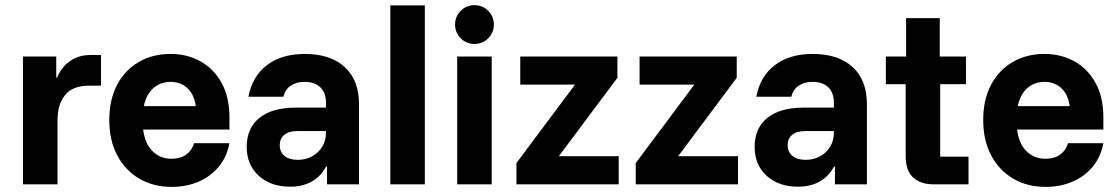

<svg xmlns="http://www.w3.org/2000/svg" viewBox="-20 -721 4372 751"><path d="M70 0V-500H200V-417.5H203.3Q220 -458.3 253.8 -482.1Q287.5 -505.8 333.3 -505.8H375V-385.8H327.5Q264.2 -385.8 234.6 -349.2Q205 -312.5 205 -252.5V0Z M651.7 10Q580 10 525 -22.1Q470 -54.2 438.8 -112.9Q407.5 -171.7 407.5 -251.7Q407.5 -330.8 437.9 -388.8Q468.3 -446.7 522.5 -478.3Q576.7 -510 646.7 -510Q712.5 -510 764.6 -480.8Q816.7 -451.7 847.1 -396.2Q877.5 -340.8 877.5 -260.8V-214.2H540Q546.7 -159.2 576.7 -129.6Q606.7 -100 650.8 -100Q685.8 -100 708.3 -116.2Q730.8 -132.5 739.2 -160.8H877.5Q867.5 -107.5 835.8 -69.2Q804.2 -30.8 756.7 -10.4Q709.2 10 651.7 10ZM542.5 -305.8H745.8Q739.2 -352.5 712.5 -376.7Q685.8 -400.8 647.5 -400.8Q608.3 -400.8 580.4 -376.7Q552.5 -352.5 542.5 -305.8Z M1115 9.2Q1038.3 9.2 991.7 -33.8Q945 -76.7 945 -146.7Q945 -220 995 -260Q1045 -300 1135 -300H1255V-320Q1255 -358.3 1232.9 -379.6Q1210.8 -400.8 1171.7 -400.8Q1139.2 -400.8 1117.1 -385.8Q1095 -370.8 1088.3 -342.5H951.7Q966.7 -422.5 1024.2 -466.2Q1081.7 -510 1171.7 -510Q1272.5 -510 1328.3 -458.8Q1384.2 -407.5 1384.2 -314.2V0H1259.2V-70H1255.8Q1235 -30.8 1199.2 -10.8Q1163.3 9.2 1115 9.2ZM1144.2 -95.8Q1175.8 -95.8 1200.8 -109.6Q1225.8 -123.3 1240.4 -147.1Q1255 -170.8 1255 -201.7V-208.3H1141.7Q1109.2 -208.3 1091.7 -193.3Q1074.2 -178.3 1074.2 -153.3Q1074.2 -126.7 1092.9 -111.2Q1111.7 -95.8 1144.2 -95.8Z M1506.7 0V-700H1641.7V0Z M1768.3 0V-500H1903.3V0ZM1835.8 -549.2Q1804.2 -549.2 1782.1 -571.2Q1760 -593.3 1760 -625Q1760 -656.7 1782.1 -678.8Q1804.2 -700.8 1835.8 -700.8Q1867.5 -700.8 1889.6 -678.8Q1911.7 -656.7 1911.7 -625Q1911.7 -593.3 1889.6 -571.2Q1867.5 -549.2 1835.8 -549.2Z M2000 0V-83.3L2229.2 -390H2015V-500H2395V-416.7L2165.8 -110H2400V0Z M2466.7 0V-83.3L2695.8 -390H2481.7V-500H2861.7V-416.7L2632.5 -110H2866.7V0Z M3101.7 9.2Q3025 9.2 2978.3 -33.8Q2931.7 -76.7 2931.7 -146.7Q2931.7 -220 2981.7 -260Q3031.7 -300 3121.7 -300H3241.7V-320Q3241.7 -358.3 3219.6 -379.6Q3197.5 -400.8 3158.3 -400.8Q3125.8 -400.8 3103.8 -385.8Q3081.7 -370.8 3075 -342.5H2938.3Q2953.3 -422.5 3010.8 -466.2Q3068.3 -510 3158.3 -510Q3259.2 -510 3315 -458.8Q3370.8 -407.5 3370.8 -314.2V0H3245.8V-70H3242.5Q3221.7 -30.8 3185.8 -10.8Q3150 9.2 3101.7 9.2ZM3130.8 -95.8Q3162.5 -95.8 3187.5 -109.6Q3212.5 -123.3 3227.1 -147.1Q3241.7 -170.8 3241.7 -201.7V-208.3H3128.3Q3095.8 -208.3 3078.3 -193.3Q3060.8 -178.3 3060.8 -153.3Q3060.8 -126.7 3079.6 -111.2Q3098.3 -95.8 3130.8 -95.8Z M3632.5 0Q3580 0 3551.2 -27.1Q3522.5 -54.2 3522.5 -110V-391.7H3445V-500H3524.2V-650H3655.8V-500H3758.3V-391.7H3657.5V-108.3H3768.3V0Z M4070 10Q3998.3 10 3943.3 -22.1Q3888.3 -54.2 3857.1 -112.9Q3825.8 -171.7 3825.8 -251.7Q3825.8 -330.8 3856.2 -388.8Q3886.7 -446.7 3940.8 -478.3Q3995 -510 4065 -510Q4130.8 -510 4182.9 -480.8Q4235 -451.7 4265.4 -396.2Q4295.8 -340.8 4295.8 -260.8V-214.2H3958.3Q3965 -159.2 3995 -129.6Q4025 -100 4069.2 -100Q4104.2 -100 4126.7 -116.2Q4149.2 -132.5 4157.5 -160.8H4295.8Q4285.8 -107.5 4254.2 -69.2Q4222.5 -30.8 4175 -10.4Q4127.5 10 4070 10ZM3960.8 -305.8H4164.2Q4157.5 -352.5 4130.8 -376.7Q4104.2 -400.8 4065.8 -400.8Q4026.7 -400.8 3998.8 -376.7Q3970.8 -352.5 3960.8 -305.8Z"/></svg>

Font: Funnel Sans Light
Style: Bold
Weight: 700
Version: Version 1.000